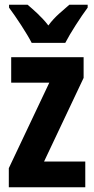

<svg xmlns="http://www.w3.org/2000/svg" viewBox="-20 -786 396 806"><path d="M113 -606H254C275 -647 319 -715 348 -754V-766H271C246 -743 212 -719 183 -679C155 -716 118 -747 96 -766H18V-754C47 -715 94 -644 113 -606ZM338 0V-108H165L331 -459V-546H27V-439H187L17 -80V0Z"/></svg>

Font: Noto Sans Gurmukhi ExtraCondensed
Style: Bold
Weight: 700
Width: 2
Designer: Jelle Bosma - Monotype Design Team
Foundry: Monotype Imaging Inc.
Version: Version 2.004